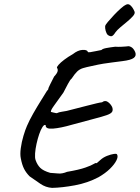

<svg xmlns="http://www.w3.org/2000/svg" viewBox="-20 -884 679 933"><path d="M233 29Q202 27 176 9Q150 -9 124 -27Q107 -44 97 -63.5Q87 -83 81 -115Q77 -134 81 -164Q85 -194 94 -224Q103 -254 111 -272Q123 -300 141.5 -332.5Q160 -365 178.5 -394.5Q197 -424 208 -442Q215 -449 214.5 -449.5Q214 -450 214 -450Q214 -455 224.5 -475.5Q235 -496 243 -512Q258 -528 260 -538Q262 -548 257 -554Q255 -558 264.5 -569Q274 -580 292.5 -594Q311 -608 334 -621Q358 -640 380.5 -641.5Q403 -643 407 -632Q407 -629 418.5 -630.5Q430 -632 445.5 -635.5Q461 -639 473 -641Q478 -647 496.5 -650.5Q515 -654 540 -657Q553 -656 566.5 -656.5Q580 -657 590 -658Q600 -659 600 -659Q607 -661 618 -655Q629 -649 637 -631Q644 -613 630 -602.5Q616 -592 575 -587Q545 -583 524.5 -580.5Q504 -578 482 -574.5Q460 -571 425 -563Q400 -558 383.5 -553Q367 -548 355 -536.5Q343 -525 328 -502Q321 -497 310 -476Q299 -455 288 -434Q260 -395 242 -370Q224 -345 228 -340Q228 -340 240 -337Q252 -334 256 -334Q266 -339 280.5 -341Q295 -343 304 -345Q366 -361 399.5 -369.5Q433 -378 449.5 -382Q466 -386 476 -387Q490 -398 503.5 -389Q517 -380 525 -364Q530 -350 525 -341Q520 -332 498.5 -324.5Q477 -317 436 -306.5Q395 -296 330 -278Q275 -262 237.5 -259Q200 -256 202 -276Q195 -280 186.5 -267Q178 -254 170.5 -232Q163 -210 157.5 -185Q152 -160 150.5 -138.5Q149 -117 153 -106Q161 -83 175.5 -68.5Q190 -54 224 -44Q244 -43 263 -41Q282 -39 306 -49Q365 -59 395.5 -70Q426 -81 431 -85Q439 -89 441.5 -90.5Q444 -92 449 -92Q446 -87 451 -92Q456 -97 467 -106Q481 -119 500 -126.5Q519 -134 533.5 -136Q548 -138 549 -133Q555 -123 545.5 -104Q536 -85 514 -63.5Q492 -42 459 -23Q406 5 344 16.5Q282 28 233 29ZM504 -714Q497 -721 493.5 -734Q490 -747 491 -758Q492 -763 504.5 -778Q517 -793 534 -811Q551 -829 567.5 -843.5Q584 -858 592 -861Q604 -868 615.5 -856.5Q627 -845 634 -827Q637 -818 626 -805.5Q615 -793 598 -779Q581 -765 565 -751.5Q549 -738 541 -727Q531 -711 523.5 -708.5Q516 -706 504 -714Z"/></svg>

Font: Caveat Medium
Style: Regular
Weight: 500
Designer: Pablo Impallari
Foundry: Pablo Impallari
Version: Version 2.000